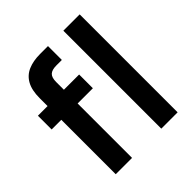

<svg xmlns="http://www.w3.org/2000/svg" viewBox="-193 -859 998 998"><g transform="rotate(-45 306.0 -360.0)"><path d="M91 0V-559Q91 -617 110.5 -652.5Q130 -688 167 -704Q204 -720 255 -720H313V-618H273Q240 -618 225.5 -604.5Q211 -591 211 -558V0ZM20 -400V-501H323V-400ZM426 0V-720H546V0Z"/></g></svg>

Font: DM Sans 18pt SemiBold
Style: Regular
Weight: 600
Designer: Colophon Foundry, Jonny Pinhorn
Foundry: Colophon Foundry
Version: Version 4.004;gftools[0.9.30]